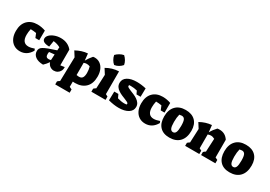

<svg xmlns="http://www.w3.org/2000/svg" viewBox="27 -1835 4344 3087"><g transform="rotate(30 2199.0 -292.0)"><path d="M232 13Q166 13 117.5 -18.5Q69 -50 42.5 -106.5Q16 -163 16 -240Q16 -365 83.5 -434.5Q151 -504 268 -504Q306 -504 344 -497Q382 -490 417 -477L416 -297H345L314 -373Q263 -382 209 -383Q196 -324 196 -272Q196 -122 314 -122Q358 -122 422 -145L435 -114Q363 13 232 13Z M665 12Q574 11 521.5 -27Q469 -65 469 -130Q469 -156 480 -176Q491 -196 521 -214Q551 -232 606 -253Q661 -274 749 -302L753 -361Q698 -393 624 -401L606 -289Q473 -291 473 -363Q473 -400 505 -431.5Q537 -463 589.5 -482.5Q642 -502 704 -502Q834 -502 911 -409V-117L988 -129Q990 -89 974 -57.5Q958 -26 928 -8Q898 10 861 10Q825 10 792 -12Q759 -34 743 -79Q710 -30 665 12ZM643 -176Q643 -140 656 -124.5Q669 -109 696 -109Q718 -109 739 -116L745 -223L647 -213Q643 -194 643 -176Z M994 189V133Q1003 125 1012.5 117Q1022 109 1035 102L1046 -343L986 -438Q1039 -467 1092 -484Q1145 -501 1201 -505L1214 -380Q1233 -413 1253.5 -442Q1274 -471 1299 -500Q1314 -503 1328 -503Q1387 -503 1430.5 -472.5Q1474 -442 1498 -387.5Q1522 -333 1522 -259Q1522 -128 1450.5 -58.5Q1379 11 1256 11Q1237 11 1216 9V106L1262 128V189ZM1269 -351Q1243 -351 1216 -340V-113Q1242 -108 1261 -108Q1307 -108 1326 -138Q1345 -168 1345 -227Q1345 -255 1341 -284Q1337 -313 1329 -339Q1300 -351 1269 -351Z M1556 0V-56Q1575 -74 1597 -87L1608 -343L1548 -438Q1599 -468 1656.5 -485.5Q1714 -503 1778 -505V-83L1819 -62V0ZM1718 -773Q1748 -746 1769.5 -709.5Q1791 -673 1797 -634Q1773 -604 1735 -581.5Q1697 -559 1658 -555Q1629 -578 1607 -616Q1585 -654 1578 -695Q1605 -723 1641.5 -744.5Q1678 -766 1718 -773Z M1870 -22 1874 -186H1950L1980 -122Q2013 -112 2045 -106.5Q2077 -101 2107 -101Q2129 -101 2149 -104Q2153 -112 2153 -120Q2153 -133 2133 -144Q2113 -155 2081.5 -167Q2050 -179 2014.5 -194.5Q1979 -210 1947.5 -231Q1916 -252 1896.5 -281.5Q1877 -311 1877 -351Q1877 -424 1941.5 -463.5Q2006 -503 2113 -503Q2152 -503 2195 -498Q2238 -493 2285 -482L2282 -325H2206L2179 -382Q2120 -397 2061 -397Q2045 -397 2029 -396Q2026 -388 2026 -379Q2026 -365 2046 -353.5Q2066 -342 2097.5 -329.5Q2129 -317 2164.5 -302Q2200 -287 2231.5 -265.5Q2263 -244 2283 -215Q2303 -186 2303 -146Q2303 -75 2237 -34.5Q2171 6 2063 6Q1975 6 1870 -22Z M2559 13Q2493 13 2444.5 -18.5Q2396 -50 2369.5 -106.5Q2343 -163 2343 -240Q2343 -365 2410.5 -434.5Q2478 -504 2595 -504Q2633 -504 2671 -497Q2709 -490 2744 -477L2743 -297H2672L2641 -373Q2590 -382 2536 -383Q2523 -324 2523 -272Q2523 -122 2641 -122Q2685 -122 2749 -145L2762 -114Q2690 13 2559 13Z M3007 13Q2892 13 2830 -53.5Q2768 -120 2768 -241Q2768 -365 2834 -435Q2900 -505 3019 -505Q3136 -505 3200 -440.5Q3264 -376 3264 -259Q3264 -129 3197 -58Q3130 13 3007 13ZM3016 -92Q3050 -92 3066 -126Q3082 -160 3082 -245Q3082 -326 3065.5 -359.5Q3049 -393 3009 -393Q2992 -393 2965 -387Q2957 -355 2953 -321Q2949 -287 2949 -244Q2949 -160 2965.5 -126Q2982 -92 3016 -92Z M3297 0V-56Q3306 -64 3315.5 -72Q3325 -80 3338 -87L3349 -343L3289 -438Q3391 -496 3503 -505L3517 -378Q3536 -413 3558.5 -443Q3581 -473 3607 -500Q3618 -502 3628.5 -502.5Q3639 -503 3649 -503Q3754 -503 3814 -411V-83L3858 -62V0H3593V-56Q3608 -74 3633 -87L3645 -331Q3609 -351 3574 -351Q3547 -351 3519 -339V-83L3560 -62V0Z M4125 13Q4010 13 3948 -53.5Q3886 -120 3886 -241Q3886 -365 3952 -435Q4018 -505 4137 -505Q4254 -505 4318 -440.5Q4382 -376 4382 -259Q4382 -129 4315 -58Q4248 13 4125 13ZM4134 -92Q4168 -92 4184 -126Q4200 -160 4200 -245Q4200 -326 4183.5 -359.5Q4167 -393 4127 -393Q4110 -393 4083 -387Q4075 -355 4071 -321Q4067 -287 4067 -244Q4067 -160 4083.5 -126Q4100 -92 4134 -92Z"/></g></svg>

Font: Piazzolla ExtraBold
Style: Regular
Weight: 800
Designer: Juan Pablo del Peral
Foundry: Huerta Tipografica
Version: Version 1.330